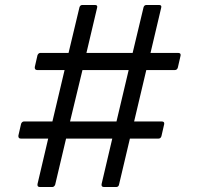

<svg xmlns="http://www.w3.org/2000/svg" viewBox="-20 -753 801 773"><path d="M141 0Q129 0 131 -12L174 -195H64Q53 -195 54 -207L65 -255Q69 -264 77 -264H191L240 -471H130Q119 -471 120 -483L131 -531Q135 -540 143 -540H256L300 -724Q303 -733 312 -733H362Q374 -733 371 -722L328 -540H514L558 -724Q561 -733 570 -733H620Q632 -733 629 -722L586 -540H697Q709 -540 707 -529L696 -481Q693 -471 684 -471H569L520 -264H631Q643 -264 641 -253L630 -205Q627 -195 618 -195H503L459 -9Q457 0 447 0H399Q387 0 389 -12L432 -195H246L202 -9Q198 0 190 0ZM262 -264H449L498 -471H312Z"/></svg>

Font: LINE Seed Sans App
Style: Regular
Weight: 400
Designer: LINE VX Design & Dalton Maag Ltd & Sandoll Inc
Foundry: Dalton Maag Ltd
Version: Version 1.003